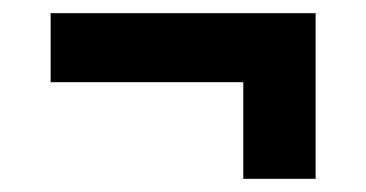

<svg xmlns="http://www.w3.org/2000/svg" viewBox="-20 -388 557 292"><path d="M57 -263V-368H460V-263ZM350 -116V-333H460V-116Z"/></svg>

Font: Bricolage Grotesque 24pt SemiBold
Style: Regular
Weight: 600
Designer: Mathieu Triay
Foundry: Atelier Triay
Version: Version 1.001;gftools[0.9.33.dev8+g029e19f]